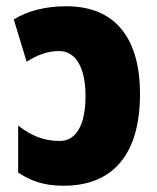

<svg xmlns="http://www.w3.org/2000/svg" viewBox="-20 -583 502 613"><path d="M192 -563C124 -563 68 -548 24 -521L65 -386C100 -408 132 -420 169 -420C219 -420 253 -372 253 -277C253 -180 221 -133 171 -133C121 -133 80 -149 38 -182V-32C78 -6 118 10 183 10C337 10 427 -86 427 -283C427 -456 352 -563 192 -563Z"/></svg>

Font: Noto Sans Condensed Black
Style: Regular
Weight: 900
Width: 3
Designer: Monotype Design Team
Foundry: Monotype Imaging Inc.
Version: Version 2.013